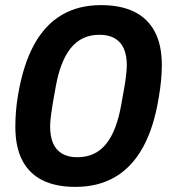

<svg xmlns="http://www.w3.org/2000/svg" viewBox="-20 -719 663 751"><path d="M275 12Q198 12 146 -14Q94 -40 67 -92Q40 -144 40 -224Q40 -253 42.5 -284Q45 -315 51 -350Q71 -467 113.5 -544.5Q156 -622 221.5 -660.5Q287 -699 375 -699Q452 -699 505 -673Q558 -647 585.5 -595Q613 -543 613 -464Q613 -436 610 -404Q607 -372 601 -338Q582 -220 539 -142.5Q496 -65 430 -26.5Q364 12 275 12ZM282 -104Q318 -104 346 -117Q374 -130 395 -156Q416 -182 430.5 -220Q445 -258 454 -308Q461 -347 465.5 -372.5Q470 -398 472 -415Q474 -432 475 -443Q476 -454 476 -463Q476 -502 464.5 -528.5Q453 -555 429 -569Q405 -583 369 -583Q334 -583 306 -570Q278 -557 257 -531Q236 -505 221.5 -467.5Q207 -430 198 -380Q191 -341 186.5 -315Q182 -289 180 -272.5Q178 -256 177 -245Q176 -234 176 -225Q176 -186 187.5 -159Q199 -132 223 -118Q247 -104 282 -104Z"/></svg>

Font: Archivo Condensed
Style: Bold Italic
Weight: 700
Width: 3
Italic angle: -10°
Designer: Hector Gatti
Foundry: Omnibus-Type
Version: Version 2.001